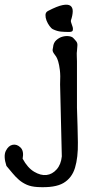

<svg xmlns="http://www.w3.org/2000/svg" viewBox="-62 -607 410 816"><path d="M-34.7 98.1Q-48.3 56.2 -37.1 33.9Q-25.9 11.7 -8.1 8.3Q9.8 4.9 25.1 19.8Q40.5 34.7 34.2 67.4Q55.2 106.4 83.3 123Q111.3 139.6 135.7 136.7Q160.2 133.8 178.7 113Q197.3 92.3 200.7 57.6L193.4 -248.5Q195.3 -286.6 192.4 -309.3Q189.5 -332 185.5 -345.2Q181.6 -358.4 177.2 -365.5Q172.9 -372.6 168.9 -377.2Q165 -381.8 162.6 -388.2Q160.2 -394.5 163.6 -406.7Q165 -425.3 177.2 -436.3Q189.5 -447.3 203.9 -451.2Q218.3 -455.1 231.7 -453.1Q245.1 -451.2 251 -443.8Q257.8 -436.5 261.5 -432.1Q265.1 -427.7 266.4 -422.1Q267.6 -416.5 266.6 -409.4Q265.6 -402.3 265.1 -390.1Q263.7 -383.3 264.4 -368.7Q265.1 -354 265.1 -346.7Q265.1 -324.2 265.1 -294.2Q265.1 -264.2 265.1 -235.6Q265.1 -207 265.1 -183.3Q265.1 -159.7 265.1 -149.4Q268.1 -65.9 269 -1.7Q270 62.5 256.8 106Q243.7 149.4 207.8 170.7Q171.9 191.9 98.6 188Q70.8 186.5 52 178.2Q33.2 169.9 18.8 157.5Q4.4 145 -8.1 129.9Q-20.5 114.7 -34.7 98.1ZM163.6 -482.4Q156.2 -485.8 148.4 -496.6Q140.6 -507.3 135.7 -519.8Q130.9 -532.2 131.3 -543.7Q131.8 -555.2 142.1 -560.5Q181.6 -581.1 204.3 -585.4Q227.1 -589.8 237.3 -582.5Q247.6 -575.2 247.1 -558.1Q246.6 -541 239.3 -520Q238.3 -515.6 241.7 -507.3Q245.1 -499 247.1 -491.2Q249 -483.4 247.1 -477.3Q245.1 -471.2 231.4 -471.2Q212.4 -471.2 196.8 -472.7Q181.2 -474.1 163.6 -482.4Z"/></svg>

Font: AKL 022
Style: Regular
Weight: 400
Designer: AKL
Foundry: AKL
Version: Version 2.053;August 19, 2024;FontCreator 13.0.0.2675 64-bit